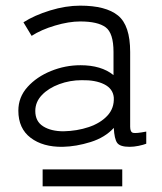

<svg xmlns="http://www.w3.org/2000/svg" viewBox="-20 -804 575 680"><path d="M202 -284Q132 -283 88.5 -316Q45 -349 45 -412Q45 -460 77.5 -496Q110 -532 160.5 -552.5Q211 -573 265 -573Q339 -573 382 -538V-620Q382 -687 354 -707.5Q326 -728 264 -728Q224 -728 175 -713.5Q126 -699 92 -677L63 -725Q102 -750 157.5 -767Q213 -784 264 -784Q355 -784 398 -749Q441 -714 441 -620V-355Q441 -336 451.5 -333.5Q462 -331 498 -338V-295Q488 -291 471 -287.5Q454 -284 439 -284Q405 -284 395 -298Q385 -312 383 -351Q352 -317 301 -301Q250 -285 202 -284ZM205 -339Q253 -340 294.5 -354Q336 -368 360.5 -394.5Q385 -421 383 -459Q380 -490 349 -505.5Q318 -521 269 -520Q228 -520 190 -506Q152 -492 128.5 -467.5Q105 -443 105 -411Q105 -374 133 -356.5Q161 -339 205 -339ZM131 -144V-204H413V-144Z"/></svg>

Font: Zen Kaku Gothic New
Style: Regular
Weight: 400
Designer: Yoshimichi Ohira
Foundry: Positype
Version: Version 1.001